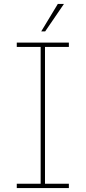

<svg xmlns="http://www.w3.org/2000/svg" viewBox="-20 -953 434 973"><path d="M189 -794 273 -933H304L209 -794ZM65 0V-22H186V-715H65V-737H329V-715H208V-22H329V0Z"/></svg>

Font: Tomorrow Thin
Style: Regular
Weight: 250
Designer: Tony de Marco, Monica Rizzolli
Foundry: Just in Type
Version: Version 2.002